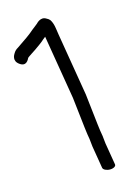

<svg xmlns="http://www.w3.org/2000/svg" viewBox="-149 -747 565 792"><g transform="rotate(-15 134.0 -351.0)"><path d="M220.9 -14C235.9 -14 247.3 -20.8 245.9 -29L230.2 -123.4L226.8 -155.6L222.8 -179.5C221.5 -187.6 220.4 -195.9 219.5 -205.2L204.3 -338.7L159.3 -609C155.7 -630.8 154.9 -654.4 142.1 -673C138.6 -677 133.8 -680.7 127.6 -683.5C105.5 -696.9 86.1 -673.9 85 -673C73.7 -663 67.1 -659.8 51.2 -645.9C43 -638.5 19.9 -621.9 -16.6 -597.5C-24.7 -593 -30.6 -587.3 -35.3 -579.4C-39.4 -573.1 -53.7 -549.9 -27.9 -532C-1.5 -512.8 10.6 -539.8 14 -546.5C16.4 -549.3 44 -566.9 50.8 -571.5C61.6 -579.5 82.3 -592.9 94.3 -604.7C98.3 -608.1 100 -609.5 103.9 -612.2C104 -611.3 104.2 -610 104.3 -609L149.2 -339.3L164.2 -207.7C165.2 -197.7 166.4 -187.9 167.9 -179L171.5 -157.4L175.1 -124.1L190.9 -29C192.3 -20.8 205.9 -14 220.9 -14Z"/></g></svg>

Font: MewTooHand
Style: BdLta
Weight: 400
Designer: Mew Too, Robert Jablonski
Version: Version 0.77